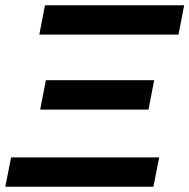

<svg xmlns="http://www.w3.org/2000/svg" viewBox="-24 -708 718 728"><path d="M674.3 -688 652.8 -576.7H125L146.5 -688ZM560.5 -403.8 539.1 -292.5H128.4L149.9 -403.8ZM579.6 -111.3 557.6 0H-3.9L18.1 -111.3Z"/></svg>

Font: Arimo
Style: Italic
Weight: 400
Italic angle: -12°
Designer: Steve Matteson
Foundry: Monotype Imaging Inc.
Version: Version 1.33